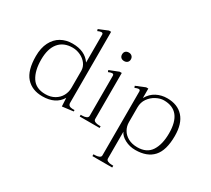

<svg xmlns="http://www.w3.org/2000/svg" viewBox="-172 -1019 1697 1546"><g transform="rotate(30 676.0 -246.0)"><path d="M31 -245Q31 -321 58 -374Q85 -427 131.5 -453.5Q178 -480 238 -480Q354 -480 407 -402V-661Q407 -676 392 -676Q380 -676 358 -666L353 -682L438 -717H458V-57Q458 -40 469 -32Q480 -24 499 -24H518V-11L415 2L411 -76Q360 10 237 10Q140 10 85.5 -51.5Q31 -113 31 -245ZM407 -166V-324Q407 -360 385 -389.5Q363 -419 327.5 -435.5Q292 -452 255 -452Q172 -452 127 -398Q82 -344 82 -242Q82 -139 121.5 -78Q161 -17 249 -17Q298 -17 334 -38Q370 -59 388.5 -93Q407 -127 407 -166Z M625 -604Q625 -623 636 -633.5Q647 -644 666 -644Q684 -644 695.5 -633Q707 -622 707 -604Q707 -586 695.5 -575.5Q684 -565 666 -565Q647 -565 636 -575.5Q625 -586 625 -604ZM580 -16H594Q616 -16 631.5 -23Q647 -30 647 -45V-418Q647 -426 642.5 -429.5Q638 -433 632 -433Q620 -433 598 -423L592 -439L678 -473H698V-45Q698 -30 713.5 -23Q729 -16 751 -16H765V0H580Z M828 208H841Q863 208 879 201Q895 194 895 180V-415Q895 -430 880 -430Q869 -430 846 -420L840 -436L926 -471H946V-383Q974 -433 1019.5 -456.5Q1065 -480 1118 -480Q1215 -480 1268.5 -420.5Q1322 -361 1322 -247Q1322 -113 1266 -51.5Q1210 10 1101 10Q1048 10 1004 -13.5Q960 -37 946 -70V179Q946 194 961.5 201Q977 208 999 208H1012V225H828ZM1271 -242Q1271 -452 1103 -452Q1069 -452 1032 -432.5Q995 -413 970.5 -378Q946 -343 946 -297V-159Q946 -121 964.5 -88.5Q983 -56 1019 -36.5Q1055 -17 1104 -17Q1192 -17 1231.5 -78Q1271 -139 1271 -242Z"/></g></svg>

Font: Taviraj ExtraLight
Style: Regular
Weight: 275
Designer: Katatrad Team
Foundry: CadsonDemak
Version: Version 1.001